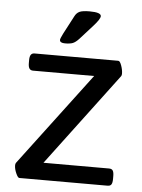

<svg xmlns="http://www.w3.org/2000/svg" viewBox="-52 -760 593 801"><g transform="rotate(5 244.5 -359.0)"><path d="M37 -51Q37 -58 40 -62L333 -451H77Q67 -451 62 -458Q57 -465 57 -481V-493Q57 -509 62 -516Q67 -523 77 -523H428Q435 -523 441.5 -504.5Q448 -486 448 -471Q448 -465 446 -461L154 -72H429Q440 -72 444.5 -65Q449 -58 449 -42V-30Q449 -14 444.5 -7Q440 0 429 0H59Q53 0 45 -18Q37 -36 37 -51ZM178 -589Q178 -594 189 -616L229 -692Q236 -706 248.5 -712Q261 -718 291 -718Q339 -718 339 -702Q339 -690 312 -660L258 -600Q244 -585 232.5 -580.5Q221 -576 200 -576Q178 -576 178 -589Z"/></g></svg>

Font: Asap-Regular
Style: Regular
Weight: 400
Designer: Pablo Cosgaya
Foundry: Omnibus-Type
Version: Version 2.000; ttfautohint (v1.8)